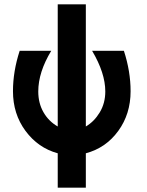

<svg xmlns="http://www.w3.org/2000/svg" viewBox="-20 -707 679 888"><path d="M40 -285Q40 -377 71 -472H217Q157 -373 157 -284Q157 -230 181 -188Q205 -146 247 -122V-687H377V-122Q416 -145 441.5 -187.5Q467 -230 467 -284Q467 -369 406 -472H553Q584 -377 584 -285Q584 -180 527 -101.5Q470 -23 377 2V161H247V2Q156 -23 98 -101.5Q40 -180 40 -285Z"/></svg>

Font: Coval
Style: Heavy
Weight: 900
Foundry: Context Ltd
Version: Version 001.000